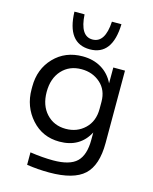

<svg xmlns="http://www.w3.org/2000/svg" viewBox="-145 -905 964 1207"><g transform="rotate(15 337.5 -301.0)"><path d="M340 -606Q192 -606 186 -810H252Q260 -670 340 -670Q422 -670 430 -810H492Q486 -606 340 -606ZM294 208Q219 208 148 197V116Q230 128 298 128Q406 128 451.5 84Q497 40 497 -59V-107Q439 4 305 4Q195 4 123.5 -76Q52 -156 52 -269V-287Q52 -401 124.5 -476.5Q197 -552 310 -552Q380 -552 432.5 -520.5Q485 -489 513 -431V-534H589V-63Q589 82 521 145Q453 208 294 208ZM323 -84Q397 -84 447 -132Q497 -180 497 -260V-306Q497 -383 446.5 -427.5Q396 -472 324 -472Q245 -472 196.5 -419Q148 -366 148 -278Q148 -190 197 -137Q246 -84 323 -84Z"/></g></svg>

Font: Sora
Style: Regular
Weight: 400
Designer: Jonathan Barnbrook, Julián Moncada
Foundry: Barnbrook Fonts
Version: Version 2.000